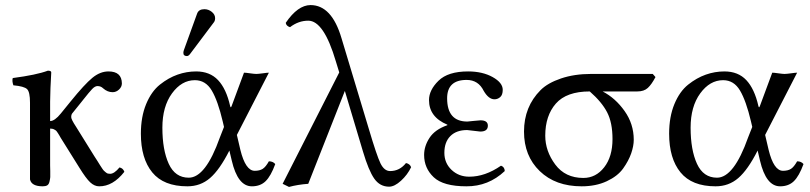

<svg xmlns="http://www.w3.org/2000/svg" viewBox="-20 -718 3165 750"><path d="M97.2 -316.9Q97.2 -358.9 85.7 -369.9Q74.2 -380.9 32.2 -384.8Q26.4 -401.9 29.8 -413.1Q122.6 -425.3 167 -441.9Q180.2 -441.9 180.2 -435.1Q176.3 -371.1 175.8 -321.3V-245.1Q193.8 -245.1 217.8 -274.9L255.9 -321.8Q310.1 -388.7 340.6 -413.8Q371.1 -439 403.8 -439Q455.6 -439 456.1 -392.1Q456.1 -378.9 445.1 -368.4Q434.1 -357.9 419.9 -357.9Q399.9 -357.9 382.8 -373Q374 -381.8 360.8 -381.8Q351.1 -381.8 340.1 -370.4Q329.1 -358.9 305.2 -328.6Q298.8 -320.8 295.9 -316.9L261.2 -273.9Q258.3 -270 258.1 -261Q257.8 -252 276.9 -223.1L349.1 -106.9Q354 -100.1 360.6 -89.1Q367.2 -78.1 370.6 -73Q374 -67.9 378.4 -61Q382.8 -54.2 386 -51Q389.2 -47.9 393.6 -44.4Q397.9 -41 401.4 -40Q404.8 -39.1 410.2 -39.1Q426.3 -39.1 446.8 -64Q460.9 -61 465.8 -46.9Q420.9 10.3 367.2 9.8Q349.1 9.8 332.5 -5.6Q315.9 -21 290 -63L216.8 -180.2Q215.8 -182.1 212.4 -188Q209 -193.8 207.5 -196Q206.1 -198.2 203.1 -202.6Q200.2 -207 198 -208.5Q195.8 -210 192.4 -211.9Q189 -213.9 185.1 -214.8Q181.2 -215.8 175.8 -215.8V-71.8Q175.8 -66.9 176.3 -50Q176.8 -33.2 176.3 -26.1Q175.8 -19 173.3 -8.5Q170.9 2 164.6 5.9Q158.2 9.8 147 9.8Q103 9.8 97.2 -17.1V-71.8Z M778.3 -682.1Q794.4 -682.1 807.4 -671.6Q820.3 -661.1 820.3 -647Q820.3 -635.7 814 -628.9L722.2 -506.8Q716.3 -499 710 -499Q695.8 -499 696.3 -512.2Q696.3 -516.1 698.2 -522L750 -665Q756.3 -682.1 778.3 -682.1ZM905.3 -190.9 918.9 -132.8Q939 -50.8 975.1 -50.8Q994.1 -50.8 1006.1 -58.3Q1018.1 -65.9 1030.3 -87.9Q1046.4 -87.9 1055.2 -77.1Q1038.1 -30.3 1017.6 -10.3Q997.1 9.8 963.9 9.8Q908.7 9.8 885.3 -90.8L876 -129.9Q837.9 -54.7 800.5 -22.5Q763.2 9.8 711.9 9.8Q619.1 9.8 574.7 -44.7Q530.3 -99.1 530.3 -195.8Q530.3 -261.7 550.8 -311.3Q571.3 -360.8 604.7 -387.5Q638.2 -414.1 673.6 -426.5Q709 -439 746.1 -439Q799.8 -439 831.8 -405Q863.8 -371.1 878.9 -304.2Q881.3 -294.4 884.3 -302.7Q884.8 -303.7 885.7 -306.2L933.1 -434.1Q939.9 -434.1 957 -431.6Q974.1 -429.2 981 -429.2Q988.8 -429.2 1006.3 -431.6Q1023.9 -434.1 1030.3 -434.1ZM855 -222.2 850.1 -243.2Q831.1 -324.2 807.1 -364.5Q783.2 -404.8 741.2 -404.8Q689.5 -404.8 651.9 -353.3Q614.3 -301.8 614.3 -219.2Q614.3 -132.3 639.2 -78.1Q664.1 -23.9 717.3 -23.9Q783.2 -23.9 838.9 -181.2Z M1585.9 -64.9Q1571.8 -35.2 1546.4 -12Q1521 11.2 1500 11.2Q1463.9 11.2 1441.9 -20.3Q1419.9 -51.8 1397.9 -126L1327.1 -362.8L1184.1 0Q1143.6 2.9 1108.9 12.2L1084 0L1305.2 -435.1L1292 -478Q1245.1 -637.2 1184.1 -637.2Q1146 -637.2 1112.8 -611.8Q1097.7 -616.7 1096.2 -628.9Q1143.1 -697.8 1192.9 -698.2Q1275.9 -698.2 1314 -568.8L1420.9 -213.9Q1451.7 -109.9 1466.3 -79.8Q1481 -49.8 1503.9 -49.8Q1541 -49.8 1565.9 -81.1Q1581.1 -78.1 1585.9 -64.9Z M1715.8 -121.1Q1715.8 -81.1 1743.9 -54.4Q1772 -27.8 1813 -27.8Q1875 -27.8 1937 -70.8Q1951.2 -65.9 1951.7 -49.8Q1887.7 10.3 1801.8 9.8Q1711.9 9.8 1674.3 -25.6Q1636.7 -61 1636.7 -112.8Q1636.7 -147 1657.7 -179.4Q1678.7 -211.9 1727.5 -229V-231Q1655.8 -260.7 1655.8 -327.1Q1655.8 -366.2 1692.9 -402.6Q1730 -439 1808.6 -439Q1864.7 -439 1904.3 -417Q1943.8 -395 1943.8 -367.2Q1943.8 -347.2 1933.8 -338.6Q1923.8 -330.1 1911.6 -330.1Q1888.7 -330.1 1869.6 -362.8Q1848.6 -405.8 1802.7 -405.8Q1726.6 -405.8 1726.6 -334Q1726.6 -243.2 1805.7 -243.2L1829.6 -245.6Q1853.5 -248 1856.9 -248Q1885.7 -248 1885.7 -227.1Q1885.7 -204.1 1856 -204.1Q1852.1 -204.1 1830.8 -207Q1809.6 -210 1804.7 -210Q1762.7 -210 1739.3 -186.5Q1715.8 -163.1 1715.8 -121.1Z M2469.7 -360.8H2334Q2383.8 -335 2419.7 -284.4Q2455.6 -233.9 2455.6 -171.9Q2455.6 -147.9 2445.6 -118.9Q2435.5 -89.8 2414.1 -59.8Q2392.6 -29.8 2350.1 -10Q2307.6 9.8 2252 9.8Q2149.9 9.8 2088.4 -49.6Q2026.9 -108.9 2026.9 -204.1Q2026.9 -301.3 2091.8 -366.2Q2119.6 -394 2171.6 -411.6Q2223.6 -429.2 2288.6 -429.2H2529.8L2540.5 -417Q2525.4 -388.2 2510.5 -374.5Q2495.6 -360.8 2469.7 -360.8ZM2258.8 -22.9Q2307.6 -22.9 2340.1 -64.5Q2372.6 -106 2372.6 -174.8Q2372.6 -238.8 2351.6 -279.3Q2330.6 -319.8 2283.7 -360.8Q2192.9 -360.8 2151.4 -313.5Q2109.9 -266.1 2109.9 -188Q2109.9 -127.9 2148.9 -75.4Q2188 -22.9 2258.8 -22.9Z M2968.8 -190.9 2982.4 -132.8Q3002.4 -50.8 3038.6 -50.8Q3057.6 -50.8 3069.6 -58.3Q3081.5 -65.9 3093.8 -87.9Q3109.9 -87.9 3118.7 -77.1Q3101.6 -30.3 3081.1 -10.3Q3060.5 9.8 3027.3 9.8Q2972.2 9.8 2948.7 -90.8L2939.5 -129.9Q2901.4 -54.7 2864 -22.5Q2826.7 9.8 2775.4 9.8Q2682.6 9.8 2638.2 -44.7Q2593.8 -99.1 2593.8 -195.8Q2593.8 -261.7 2614.3 -311.3Q2634.8 -360.8 2668.2 -387.5Q2701.7 -414.1 2737.1 -426.5Q2772.5 -439 2809.6 -439Q2863.3 -439 2895.3 -405Q2927.2 -371.1 2942.4 -304.2Q2944.8 -294.4 2947.8 -302.7Q2948.2 -303.7 2949.2 -306.2L2996.6 -434.1Q3003.4 -434.1 3020.5 -431.6Q3037.6 -429.2 3044.4 -429.2Q3052.2 -429.2 3069.8 -431.6Q3087.4 -434.1 3093.8 -434.1ZM2918.5 -222.2 2913.6 -243.2Q2894.5 -324.2 2870.6 -364.5Q2846.7 -404.8 2804.7 -404.8Q2752.9 -404.8 2715.3 -353.3Q2677.7 -301.8 2677.7 -219.2Q2677.7 -132.3 2702.6 -78.1Q2727.5 -23.9 2780.8 -23.9Q2846.7 -23.9 2902.3 -181.2Z"/></svg>

Font: Linux Libertine O
Style: Regular
Weight: 400
Designer: Philipp H. Poll
Foundry: Philipp H. Poll
Version: Version 5.3.0